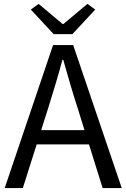

<svg xmlns="http://www.w3.org/2000/svg" viewBox="-20 -964 648 984"><path d="M255 -789H351L468 -915L428 -944L305 -841H301L178 -944L138 -915ZM4 0H97L168 -224H436L506 0H604L355 -733H252ZM191 -297 227 -410C253 -493 277 -572 300 -658H304C328 -573 351 -493 378 -410L413 -297Z"/></svg>

Font: GenYoGothic2 TW R
Style: Regular
Weight: 400
Version: Version 2.100;PS 2.1;hotconv 16.6.51;makeotf.lib2.5.65220 DE